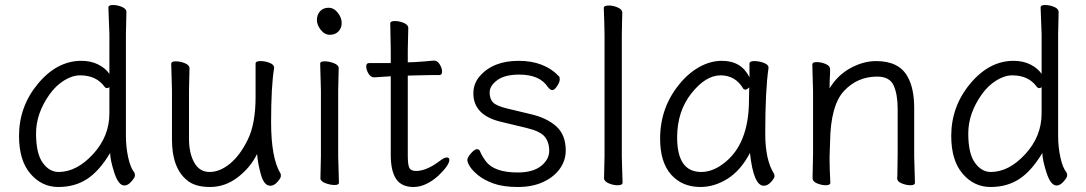

<svg xmlns="http://www.w3.org/2000/svg" viewBox="-20 -729 4339 767"><path d="M417 -381Q413 -377 407.5 -377Q402 -377 398 -382Q365 -428 300 -428Q269 -428 236 -407.5Q203 -387 178 -352Q124 -276 124 -196Q124 -116 150.5 -79Q177 -42 214 -42Q286 -42 351.5 -113Q417 -184 417 -276ZM485 -681 483 -592V-185Q483 -142 492 -100.5Q501 -59 517 -39Q519 -35 519 -27.5Q519 -20 505 -4Q491 12 477 12Q453 12 436.5 -39.5Q420 -91 420 -118Q377 -46 328 -14Q279 18 213 18Q147 18 101.5 -35Q56 -88 56 -186Q56 -304 132 -395Q208 -486 305 -486Q343 -486 372 -471.5Q401 -457 417 -434V-593L413 -699Q413 -709 431 -709Q449 -709 467 -701.5Q485 -694 485 -681Z M737 -456 735 -368V-175Q735 -117 756 -79.5Q777 -42 817.5 -42Q858 -42 898.5 -75Q939 -108 970 -171.5Q1001 -235 1001 -342V-475Q1001 -485 1020 -485Q1039 -485 1057 -478Q1075 -471 1075 -459V-457Q1063 -385 1063 -241Q1063 -97 1101 -35Q1102 -33 1102 -25.5Q1102 -18 1088.5 -2.5Q1075 13 1060 13Q1035 13 1022.5 -31Q1010 -75 1007 -114Q980 -59 929.5 -20.5Q879 18 819 18Q759 18 727 -9Q667 -58 667 -171V-368L664 -474Q664 -484 682 -484Q700 -484 718.5 -476.5Q737 -469 737 -456Z M1260 -17 1262 -105V-368L1259 -475Q1259 -484 1277 -484Q1295 -484 1314 -476.5Q1333 -469 1333 -457L1331 -368V-105L1334 1Q1334 10 1316.5 10Q1299 10 1279.5 2.5Q1260 -5 1260 -17ZM1292.5 -698Q1314 -698 1329.5 -678Q1345 -658 1345 -637.5Q1345 -617 1332 -603.5Q1319 -590 1298 -590Q1277 -590 1261.5 -609.5Q1246 -629 1246 -649.5Q1246 -670 1258.5 -684Q1271 -698 1292.5 -698Z M1611 -617 1609 -528V-480L1637 -481Q1673 -483 1713 -487H1714Q1727 -487 1736.5 -472Q1746 -457 1746 -443Q1746 -429 1735 -429H1696Q1668 -429 1648 -428L1609 -427V-108Q1609 -68 1616 -57Q1623 -46 1642 -46Q1684 -46 1738 -87Q1755 -100 1765 -100Q1775 -100 1775 -90Q1775 -69 1730 -26Q1680 18 1632 18Q1584 18 1562.5 -14Q1541 -46 1541 -110V-424H1536Q1535 -424 1475 -420H1474Q1461 -420 1452 -435Q1443 -450 1443 -463.5Q1443 -477 1454 -477H1541V-528L1539 -635Q1539 -645 1557 -645Q1575 -645 1593 -637.5Q1611 -630 1611 -617Z M1983 -242Q1871 -268 1871 -356Q1871 -395 1896 -424Q1949 -486 2052 -486Q2155 -486 2214 -423Q2216 -421 2216 -411Q2216 -401 2205.5 -385Q2195 -369 2186.5 -369Q2178 -369 2168 -382Q2136 -431 2054 -431Q1996 -431 1966 -408.5Q1936 -386 1936 -360Q1936 -334 1949.5 -320Q1963 -306 2004 -296L2100 -273Q2165 -258 2202.5 -224Q2240 -190 2240 -128Q2240 -88 2216.5 -55Q2193 -22 2150 -2Q2107 18 2048.5 18Q1990 18 1951.5 4Q1913 -10 1890 -29Q1867 -48 1857 -64Q1847 -80 1847 -90Q1847 -100 1861.5 -116.5Q1876 -133 1885 -133Q1894 -133 1897 -126Q1905 -106 1920 -86Q1953 -40 2048 -40Q2109 -40 2141.5 -66Q2174 -92 2174 -126.5Q2174 -161 2156 -183Q2138 -205 2083 -218Z M2394 -639 2392 -697Q2392 -707 2412 -707Q2430 -707 2448 -699Q2466 -691 2466 -679Q2466 -658 2465 -643L2464 -590V-105L2465 -67L2467 1Q2467 11 2447 11Q2429 11 2411 3Q2393 -5 2393 -17L2395 -105V-590Z M2685 -180Q2685 -42 2781 -42Q2825 -42 2868 -74Q2972 -150 2972 -330Q2972 -355 2973 -380Q2964 -371 2958 -371Q2952 -371 2949 -375Q2918 -428 2858.5 -428Q2799 -428 2742 -356Q2685 -284 2685 -180ZM3031 13Q2990 13 2976 -118Q2939 -48 2886.5 -15Q2834 18 2778 18Q2705 18 2661 -31.5Q2617 -81 2617 -175Q2617 -300 2695 -394Q2730 -437 2774 -461.5Q2818 -486 2864 -486Q2942 -486 2974 -420V-475Q2974 -485 2993 -485Q3012 -485 3031 -478Q3050 -471 3050 -459V-457Q3037 -368 3037 -195Q3037 -90 3072 -35Q3074 -31 3074 -24.5Q3074 -18 3060.5 -2.5Q3047 13 3031 13Z M3632 -105 3635 1Q3635 11 3617.5 11Q3600 11 3582 3.5Q3564 -4 3564 -16V-17Q3565 -25 3565 -44L3566 -115V-293Q3566 -352 3550 -387.5Q3534 -423 3484 -423Q3405 -423 3351.5 -365.5Q3298 -308 3296 -162Q3295 -129 3294 -105V-89Q3294 -59 3297 1Q3297 11 3279.5 11Q3262 11 3244 3.5Q3226 -4 3226 -17L3228 -115V-364L3225 -471Q3225 -481 3242.5 -481Q3260 -481 3278 -473.5Q3296 -466 3296 -453V-439Q3294 -411 3294 -376Q3326 -429 3377.5 -457Q3429 -485 3480 -485Q3572 -485 3606 -422Q3632 -376 3632 -297Z M4141 -381Q4137 -377 4131.5 -377Q4126 -377 4122 -382Q4089 -428 4024 -428Q3993 -428 3960 -407.5Q3927 -387 3902 -352Q3848 -276 3848 -196Q3848 -116 3874.5 -79Q3901 -42 3938 -42Q4010 -42 4075.5 -113Q4141 -184 4141 -276ZM4209 -681 4207 -592V-185Q4207 -142 4216 -100.5Q4225 -59 4241 -39Q4243 -35 4243 -27.5Q4243 -20 4229 -4Q4215 12 4201 12Q4177 12 4160.5 -39.5Q4144 -91 4144 -118Q4101 -46 4052 -14Q4003 18 3937 18Q3871 18 3825.5 -35Q3780 -88 3780 -186Q3780 -304 3856 -395Q3932 -486 4029 -486Q4067 -486 4096 -471.5Q4125 -457 4141 -434V-593L4137 -699Q4137 -709 4155 -709Q4173 -709 4191 -701.5Q4209 -694 4209 -681Z"/></svg>

Font: ToneOZ-Pinyin-WenKai-Regular
Style: Regular
Weight: 400
Designer: Fontworks Inc.
Foundry: ToneOZ
Version: Version 0.240331